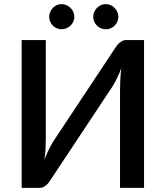

<svg xmlns="http://www.w3.org/2000/svg" viewBox="-20 -915 808 935"><path d="M542.5 -683.5 237.5 -223.5C230.8 -212.2 223.9 -199.2 216.8 -184.5C209.6 -169.8 202.8 -154 196.5 -137C199.2 -156.3 200.9 -174.8 201.8 -192.2C202.6 -209.8 203 -226.5 203 -242.5V-720H85.5V0H173C178.7 0 184 -1.1 189 -3.2C194 -5.4 198.8 -8.2 203.3 -11.8C207.8 -15.2 211.8 -19.2 215.3 -23.5C218.8 -27.8 221.8 -32.2 224.5 -36.5L529.5 -496.5C536.2 -507.8 543.2 -520.9 550.5 -535.8C557.8 -550.6 564.7 -566.7 571 -584C568.3 -564 566.6 -545.3 565.8 -528C564.9 -510.7 564.5 -494 564.5 -478V0H681.5V-720H594C588.3 -720 583 -718.9 578 -716.8C573 -714.6 568.3 -711.8 563.8 -708.3C559.3 -704.8 555.3 -700.8 551.8 -696.5C548.3 -692.2 545.2 -687.8 542.5 -683.5ZM342 -833C342 -841.3 340.3 -849.3 337 -856.8C333.7 -864.3 329.2 -870.8 323.5 -876.5C317.8 -882.2 311.2 -886.7 303.5 -890C295.8 -893.3 287.8 -895 279.5 -895C271.5 -895 263.8 -893.3 256.5 -890C249.2 -886.7 242.8 -882.2 237.3 -876.5C231.8 -870.8 227.4 -864.3 224.3 -856.8C221.1 -849.3 219.5 -841.3 219.5 -833C219.5 -824.7 221.1 -816.8 224.3 -809.5C227.4 -802.2 231.8 -795.8 237.3 -790.3C242.8 -784.8 249.2 -780.4 256.5 -777.3C263.8 -774.1 271.5 -772.5 279.5 -772.5C287.8 -772.5 295.8 -774.1 303.5 -777.3C311.2 -780.4 317.8 -784.8 323.5 -790.3C329.2 -795.8 333.7 -802.2 337 -809.5C340.3 -816.8 342 -824.7 342 -833ZM556.5 -833C556.5 -841.3 554.8 -849.3 551.5 -856.8C548.2 -864.3 543.8 -870.8 538.3 -876.5C532.8 -882.2 526.3 -886.7 519 -890C511.7 -893.3 503.8 -895 495.5 -895C486.8 -895 478.8 -893.3 471.5 -890C464.2 -886.7 457.7 -882.2 452 -876.5C446.3 -870.8 441.9 -864.3 438.8 -856.8C435.6 -849.3 434 -841.3 434 -833C434 -824.7 435.6 -816.8 438.8 -809.5C441.9 -802.2 446.3 -795.8 452 -790.3C457.7 -784.8 464.2 -780.4 471.5 -777.3C478.8 -774.1 486.8 -772.5 495.5 -772.5C503.8 -772.5 511.7 -774.1 519 -777.3C526.3 -780.4 532.8 -784.8 538.3 -790.3C543.8 -795.8 548.2 -802.2 551.5 -809.5C554.8 -816.8 556.5 -824.7 556.5 -833Z"/></svg>

Font: Lato Semibold
Style: Regular
Weight: 600
Designer: Lukasz Dziedzic
Foundry: tyPoland Lukasz Dziedzic
Version: Version 2.006; 2014-01-15